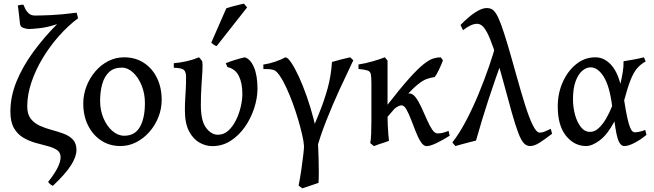

<svg xmlns="http://www.w3.org/2000/svg" viewBox="-20 -781 3565 1046"><path d="M405.3 -681.6Q350.6 -640.6 300.8 -584.5Q251 -528.3 212.2 -463.6Q173.3 -398.9 150.9 -331.8Q128.4 -264.6 128.4 -201.7Q128.4 -158.7 147.7 -134Q167 -109.4 197.5 -95.7Q228 -82 262.2 -73Q296.4 -64 327.1 -52.5Q357.9 -41 377.2 -20.5Q396.5 0 396.5 36.6Q396.5 72.8 366.5 119.9Q336.4 167 268.1 231.4Q251.5 224.1 242.2 210Q310.1 125 310.1 75.7Q310.1 49.3 290.3 36.1Q270.5 22.9 239.3 14.9Q208 6.8 173.1 -2.9Q138.2 -12.7 107.2 -30.8Q76.2 -48.8 56.4 -82.5Q36.6 -116.2 36.6 -172.9Q36.6 -255.4 69.8 -336.7Q103 -418 160.4 -496.8Q217.8 -575.7 291 -649.4Q237.8 -631.8 195.8 -627.4Q153.8 -623 137.2 -623Q124.5 -623 107.7 -628.9Q90.8 -634.8 89.4 -648.9Q89.4 -648.9 87.9 -661.4Q86.4 -673.8 84.5 -691.4Q82.5 -709 80.6 -725.6Q78.6 -742.2 77.1 -751Q82 -752.4 88.4 -753.9Q94.7 -755.4 99.6 -755.4Q105 -755.4 107.9 -754.9Q110.4 -748.5 116.9 -734.4Q123.5 -720.2 136.5 -708.3Q149.4 -696.3 170.4 -696.3Q200.2 -696.3 257.3 -698.7Q314.5 -701.2 397.5 -711.9Q398.4 -706.1 401.4 -697Q404.3 -688 405.3 -681.6Z M860.8 -236.8Q860.8 -188 843 -143.1Q825.2 -98.1 793.9 -62.5Q762.7 -26.9 722.2 -6.1Q681.6 14.6 636.7 14.6Q576.7 14.6 531 -15.6Q485.4 -45.9 459.5 -98.1Q433.6 -150.4 433.6 -216.8Q433.6 -265.1 450.9 -310.3Q468.3 -355.5 498.8 -391.4Q529.3 -427.2 569.6 -448Q609.9 -468.8 655.8 -468.8Q717.8 -468.8 763.9 -438.5Q810.1 -408.2 835.4 -356Q860.8 -303.7 860.8 -236.8ZM769.5 -219.7Q769.5 -271.5 751.7 -315.2Q733.9 -358.9 705.1 -385.7Q676.3 -412.6 643.1 -412.6Q600.6 -412.6 574.7 -388.7Q548.8 -364.7 537.1 -323.5Q525.4 -282.2 525.4 -231Q525.4 -179.7 543.9 -136.5Q562.5 -93.3 592.5 -67.4Q622.6 -41.5 656.7 -41.5Q714.8 -41.5 742.2 -89.4Q769.5 -137.2 769.5 -219.7Z M1136.2 15.1Q1101.6 15.1 1067.4 -3.7Q1033.2 -22.5 1010.3 -65.2Q987.3 -107.9 987.3 -180.2Q987.3 -214.8 989 -242.4Q990.7 -270 992.2 -298.3Q993.7 -326.7 993.7 -362.3Q993.7 -388.2 982.4 -399.4Q971.2 -410.6 926.8 -412.1V-436.5Q960.4 -439.5 995.8 -447.3Q1031.2 -455.1 1064.5 -468.8L1081.1 -448.7Q1085 -432.1 1082.8 -395.8Q1080.6 -359.4 1077.4 -311Q1074.2 -262.7 1074.2 -209Q1074.2 -122.1 1102.8 -84.5Q1131.3 -46.9 1167 -46.9Q1199.2 -46.9 1223.9 -69.3Q1248.5 -91.8 1265.6 -126.5Q1282.7 -161.1 1291.5 -199Q1300.3 -236.8 1300.3 -267.6Q1300.8 -327.1 1281.5 -366.5Q1262.2 -405.8 1219.2 -415.5L1210 -436.5Q1228.5 -444.8 1260.5 -454.6Q1292.5 -464.4 1314 -468.8Q1344.7 -459 1363.8 -414.1Q1382.8 -369.1 1382.8 -296.4Q1382.3 -245.1 1364.5 -190.7Q1346.7 -136.2 1314.2 -89.6Q1281.7 -43 1236.6 -13.9Q1191.4 15.1 1136.2 15.1ZM1160.6 -530.3Q1152.8 -531.7 1146 -536.4Q1139.2 -541 1130.9 -548.3L1212.9 -735.8Q1223.6 -739.7 1241.5 -744.6Q1259.3 -749.5 1277.8 -753.9Q1296.4 -758.3 1308.6 -761.2L1326.2 -740.7Z M1627 245.1Q1620.1 239.3 1606.9 230Q1615.2 187.5 1622.1 140.6Q1628.9 93.8 1632.8 58.3Q1636.7 22.9 1636.2 14.6Q1634.8 -9.3 1626 -47.6Q1617.2 -85.9 1603.8 -131.3Q1590.3 -176.8 1573.5 -222.4Q1556.6 -268.1 1538.3 -306.9Q1520 -345.7 1502.2 -371.1Q1484.4 -396.5 1469.2 -400.4Q1453.1 -404.8 1434.1 -404.8Q1415 -404.8 1415 -404.8L1414.6 -429.2Q1445.3 -433.6 1478.8 -444.8Q1512.2 -456.1 1534.7 -468.8Q1546.9 -468.8 1566.4 -440.2Q1585.9 -411.6 1608.2 -363.3Q1630.4 -314.9 1651.4 -255.1Q1672.4 -195.3 1688.5 -132.6Q1704.6 -69.8 1711.4 -12.7Q1712.4 -2.4 1713.6 25.1Q1714.8 52.7 1715.8 88.1Q1716.8 123.5 1716.8 157.7Q1716.8 191.9 1715.3 215.3Q1697.3 221.7 1670.2 230.5Q1643.1 239.3 1627 245.1ZM1700.7 46.4Q1700.7 46.4 1691.9 35.2Q1683.1 23.9 1672.9 9Q1662.6 -5.9 1657.7 -16.1Q1689 -91.8 1717 -160.2Q1745.1 -228.5 1764.4 -297.6Q1783.7 -366.7 1788.6 -443.4Q1808.6 -449.7 1839.1 -457.3Q1869.6 -464.8 1887.7 -468.8L1904.8 -452.6Q1868.7 -377.4 1829.8 -293Q1791 -208.5 1756.8 -121.8Q1722.7 -35.2 1700.7 46.4Z M2380.9 -468.8Q2383.8 -465.3 2388.9 -458.3Q2394 -451.2 2393.1 -452.1Q2384.3 -428.2 2371.1 -400.6Q2357.9 -373 2348.1 -361.3Q2325.2 -357.9 2305.2 -350.8Q2285.2 -343.8 2259 -323.2Q2232.9 -302.7 2193.4 -260.5Q2153.8 -218.3 2091.3 -144.5Q2091.3 -126 2092.5 -100.1Q2093.8 -74.2 2095.5 -50.3Q2097.2 -26.4 2099.1 -13.7Q2090.8 -10.3 2075 -5.1Q2059.1 0 2042.7 5.4Q2026.4 10.7 2017.1 15.1L1997.1 -1.5Q2000.5 -17.1 2002 -50.5Q2003.4 -84 2003.4 -123Q2003.4 -171.9 2003.4 -226.6Q2003.4 -281.2 2003.4 -323.7Q2003.4 -359.4 2000.5 -375.5Q1997.6 -391.6 1982.9 -396.7Q1968.3 -401.9 1933.1 -405.3V-429.7Q1969.2 -435.1 2010.7 -447Q2052.2 -459 2076.7 -468.8L2091.3 -451.2Q2091.3 -451.2 2091.3 -429.9Q2091.3 -408.7 2091.3 -376.7Q2091.3 -344.7 2091.3 -310.3Q2091.3 -275.9 2091.3 -248.5Q2091.3 -221.2 2091.3 -210.4Q2163.1 -302.7 2210.4 -355.2Q2257.8 -407.7 2288.6 -431.9Q2319.3 -456.1 2340.6 -462.4Q2361.8 -468.8 2380.9 -468.8ZM2429.7 -41.5Q2390.1 -16.6 2356.4 -0.7Q2322.8 15.1 2304.2 15.1Q2287.6 15.1 2272.9 -7.3Q2258.3 -29.8 2245.4 -62.7Q2232.4 -95.7 2219.7 -128.9Q2207 -162.1 2194.3 -184.6Q2181.6 -207 2168 -207Q2150.4 -207 2127.2 -186.8Q2104 -166.5 2085.2 -139.2Q2066.4 -111.8 2061.5 -89.8Q2061.5 -89.8 2053 -91.1Q2044.4 -92.3 2038.1 -101.1Q2059.6 -162.1 2086.4 -196.8Q2113.3 -231.4 2138.9 -247.3Q2164.6 -263.2 2183.8 -267.6Q2203.1 -272 2210 -272Q2228.5 -272 2244.9 -250Q2261.2 -228 2276.1 -195.6Q2291 -163.1 2305.2 -130.6Q2319.3 -98.1 2333.7 -76.2Q2348.1 -54.2 2363.8 -54.2Q2379.4 -54.2 2391.8 -57.4Q2404.3 -60.5 2423.8 -67.9Q2424.8 -62.5 2426.8 -54.4Q2428.7 -46.4 2429.7 -41.5Z M2987.8 -52.2Q2949.2 -22.9 2920.4 -4.2Q2891.6 14.6 2868.7 14.6Q2849.1 14.6 2834.5 -0.2Q2819.8 -15.1 2804.2 -55.4Q2788.6 -95.7 2767.6 -169.9Q2746.6 -244.1 2714.8 -362.8Q2688 -461.9 2668 -520Q2647.9 -578.1 2632.3 -606.2Q2616.7 -634.3 2604 -642.8Q2591.3 -651.4 2579.6 -651.4Q2564 -651.4 2545.9 -643.6Q2527.8 -635.7 2502.4 -616.7L2488.8 -645Q2534.7 -691.9 2570.6 -714.6Q2606.4 -737.3 2631.3 -737.3Q2646.5 -737.3 2658.7 -731.2Q2670.9 -725.1 2683.1 -705.8Q2695.3 -686.5 2710 -647Q2724.6 -607.4 2744.4 -541.3Q2764.2 -475.1 2792 -375Q2818.4 -279.8 2840.8 -208.7Q2863.3 -137.7 2883.1 -98.1Q2902.8 -58.6 2920.4 -58.6Q2933.1 -58.6 2944.6 -63Q2956.1 -67.4 2980.5 -79.1ZM2713.9 -448.7Q2674.8 -340.8 2641.4 -239Q2607.9 -137.2 2573.2 -15.1Q2560.5 -12.2 2538.3 -6.3Q2516.1 -0.5 2494.4 5.4Q2472.7 11.2 2460.9 14.6L2444.3 -4.9Q2482.9 -54.2 2519.5 -124Q2556.2 -193.8 2587.6 -270Q2619.1 -346.2 2643.3 -416.7Q2667.5 -487.3 2681.6 -538.1Q2688.5 -532.2 2695.6 -512.5Q2702.6 -492.7 2707.8 -473.1Q2712.9 -453.6 2713.9 -448.7Z M3172.9 14.6Q3108.9 14.6 3063.7 -41Q3018.6 -96.7 3018.6 -201.2Q3018.6 -272 3045.4 -332.8Q3072.3 -393.6 3118.7 -431.2Q3165 -468.8 3223.6 -468.8Q3268.6 -468.8 3304.7 -432.6Q3340.8 -396.5 3359.9 -324.2Q3367.7 -357.4 3372.8 -388.7Q3377.9 -419.9 3377 -447.3Q3398.4 -450.7 3431.4 -456.5Q3464.4 -462.4 3487.3 -468.8Q3490.7 -463.9 3493.2 -457Q3495.6 -450.2 3497.6 -446.3Q3470.7 -431.6 3451.4 -409.4Q3432.1 -387.2 3415.8 -346.4Q3399.4 -305.7 3380.4 -234.4Q3389.6 -174.3 3397.5 -139.4Q3405.3 -104.5 3412.4 -87.4Q3419.4 -70.3 3425.8 -65.2Q3432.1 -60.1 3439 -60.1Q3446.8 -60.1 3462.2 -63Q3477.5 -65.9 3495.1 -73.2Q3496.1 -68.8 3498 -61.3Q3500 -53.7 3502 -46.4Q3468.3 -18.6 3435.5 -2Q3402.8 14.6 3381.8 14.6Q3361.8 14.6 3349.9 -12.9Q3337.9 -40.5 3327.6 -119.6Q3289.6 -48.3 3247.8 -16.8Q3206.1 14.6 3172.9 14.6ZM3194.8 -62.5Q3219.7 -62.5 3241.9 -83.3Q3264.2 -104 3282.7 -136.2Q3301.3 -168.5 3314.9 -203.1Q3301.3 -311 3269.3 -362.5Q3237.3 -414.1 3197.3 -414.1Q3174.3 -414.1 3152.3 -395.5Q3130.4 -377 3116 -338.6Q3101.6 -300.3 3101.6 -240.7Q3101.6 -196.3 3112.8 -155.5Q3124 -114.7 3144.8 -88.6Q3165.5 -62.5 3194.8 -62.5Z"/></svg>

Font: Gentium Book Plus
Style: Regular
Weight: 400
Designer: Victor Gaultney, Annie Olsen, Iska Routamaa, Becca Hirsbrunner
Foundry: SIL International
Version: Version 6.101